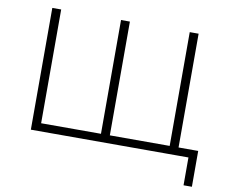

<svg xmlns="http://www.w3.org/2000/svg" viewBox="-89 -813 1292 1087"><g transform="rotate(10 556.5 -270.0)"><path d="M967 -700V0H126V-700H177V-46H521V-700H572V-46H916V-700ZM1080 -46V160H1032V0H916V-46Z"/></g></svg>

Font: Montserrat Alternates Light
Style: Regular
Weight: 300
Designer: Julieta Ulanovsky
Foundry: Julieta Ulanovsky
Version: Version 7.200